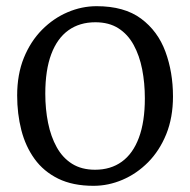

<svg xmlns="http://www.w3.org/2000/svg" viewBox="-20 -590 615 621"><path d="M35.5 -281Q35.5 -349.5 57.2 -403Q79 -456.5 116 -493.8Q153 -531 198.8 -550.5Q244.5 -570 292.5 -570Q382 -570 436.2 -529.8Q490.5 -489.5 515 -423Q539.5 -356.5 539.5 -278Q539.5 -210 517.8 -156.2Q496 -102.5 459 -65.2Q422 -28 376.2 -8.5Q330.5 11 282.5 11Q215.5 11 168.2 -12.2Q121 -35.5 91.8 -76Q62.5 -116.5 49 -169.2Q35.5 -222 35.5 -281ZM287.5 -41Q338 -41 374 -67Q410 -93 429.2 -144.5Q448.5 -196 448.5 -272Q448.5 -321.5 439.8 -366Q431 -410.5 412.2 -444.8Q393.5 -479 363 -498.5Q332.5 -518 288.5 -518Q237.5 -518 201.2 -492Q165 -466 145.8 -414.8Q126.5 -363.5 126.5 -287Q126.5 -237 135.5 -192.5Q144.5 -148 163.5 -113.8Q182.5 -79.5 213.2 -60.2Q244 -41 287.5 -41Z"/></svg>

Font: Merriweather Light 18pt Light
Style: Regular
Weight: 300
Version: Version 2.100